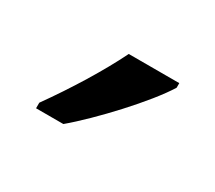

<svg xmlns="http://www.w3.org/2000/svg" viewBox="-49 -850 369 329"><g transform="rotate(30 135.5 -686.0)"><path d="M231 -757V-766H131C109 -721 75 -666 40 -617V-606H94C137 -642 206 -716 231 -757Z"/></g></svg>

Font: Noto Sans Georgian Condensed
Style: Regular
Weight: 400
Width: 3
Designer: Monotype Design Team, Akaki Razmadze
Foundry: Google LLC
Version: Version 2.005